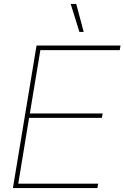

<svg xmlns="http://www.w3.org/2000/svg" viewBox="-20 -960 635 980"><path d="M45.9 0 166.5 -727.5H595.2L591.3 -704.1H186L132.3 -380.9H503.9L500 -358.4H128.4L73.2 -22.5H481L477.1 0ZM385.3 -796.9 340.8 -939.9H369.1L407.2 -796.9Z"/></svg>

Font: Inter 28pt Thin
Style: Italic
Weight: 250
Italic angle: -9.3988°
Designer: Rasmus Andersson
Foundry: rsms
Version: Version 4.001;git-66647c0bb